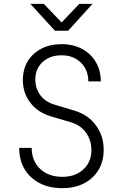

<svg xmlns="http://www.w3.org/2000/svg" viewBox="-20 -970 640 1000"><path d="M305 10Q237 10 186.5 -16Q136 -42 108 -89Q80 -136 80 -200H145Q145 -132 189 -90.5Q233 -49 305 -49Q372 -49 414 -87.5Q456 -126 456 -188Q456 -240 428 -279Q400 -318 350 -333L245 -364Q177 -384 138 -435Q99 -486 99 -553Q99 -609 124.5 -651Q150 -693 195.5 -716.5Q241 -740 301 -740Q361 -740 407 -715.5Q453 -691 479 -647Q505 -603 505 -546H440Q440 -606 401 -644Q362 -682 301 -682Q240 -682 202 -647Q164 -612 164 -557Q164 -510 189.5 -475Q215 -440 261 -426L367 -394Q438 -373 479 -318Q520 -263 520 -190Q520 -130 493 -85Q466 -40 417.5 -15Q369 10 305 10ZM266 -810 138 -950H208L301 -853L393 -950H462L335 -810Z"/></svg>

Font: JetBrains Mono NL ExtraLight
Style: Regular
Weight: 200
Designer: Philipp Nurullin, Konstantin Bulenkov
Foundry: JetBrains
Version: Version 2.304; ttfautohint (v1.8.4.7-5d5b)